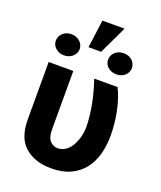

<svg xmlns="http://www.w3.org/2000/svg" viewBox="-158 -966 904 1076"><g transform="rotate(20 294.5 -428.0)"><path d="M207.4 -545.5V-201.7Q206.7 -149.9 226.6 -128.9Q245.7 -108.7 271.3 -108.7Q291.5 -108.7 307.7 -116.7Q323.9 -124.6 336.3 -137.8Q348.7 -150.9 357.6 -168.3Q366.5 -185.7 372.3 -204.4Q378.2 -223 380.9 -241.8Q383.5 -260.7 383.5 -277Q381.7 -345.2 368.1 -413Q354.4 -480.8 332 -545.5H471.2Q485.8 -516.7 496.6 -483.1Q507.5 -449.6 514.4 -414.4Q521.3 -379.3 524.7 -344.1Q528.1 -308.9 528.1 -277Q528.1 -217 513.8 -164.6Q499.6 -112.2 469.1 -73.5Q438.6 -34.8 390.8 -12.4Q343 9.9 275.9 9.9Q179 9.9 119.7 -41.5Q60.4 -92.7 60.4 -203.1V-545.5ZM264.2 -866.5H396.3L317.1 -699.9H241.8ZM57.2 -672.6Q56.8 -698.2 77.4 -717.3Q96.9 -735.8 127.8 -735.8Q141.7 -735.8 154.5 -731.4Q167.3 -726.9 177 -718.8Q186.8 -710.6 192.8 -698.9Q198.9 -687.1 199.2 -672.6Q198.9 -658.4 192.8 -646.7Q186.8 -634.9 177 -626.8Q167.3 -618.6 154.5 -614.2Q141.7 -609.7 127.8 -609.7Q98.4 -609.7 77.4 -628.2Q56.5 -646.3 57.2 -672.6ZM369 -671.9Q368.3 -698.5 388.8 -717.3Q408.4 -735.8 440.3 -735.8Q454.5 -735.8 467.2 -731.4Q479.8 -726.9 489.3 -718.6Q498.9 -710.2 504.6 -698.3Q510.3 -686.4 510.7 -671.9Q510.3 -657.7 504.3 -646.1Q498.2 -634.6 488.6 -626.6Q479 -618.6 466.4 -614.3Q453.8 -610.1 440.3 -610.1Q409.1 -610.1 388.8 -628.2Q368.6 -646.3 369 -671.9Z"/></g></svg>

Font: Inter P
Style: Bold
Weight: 700
Designer: Rasmus Andersson
Foundry: rsms
Version: Version 3.018;git-588b23468